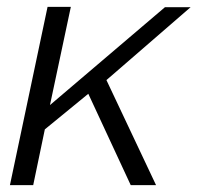

<svg xmlns="http://www.w3.org/2000/svg" viewBox="-20 -541 577 561"><path d="M119 -521H187L126 -234L462 -520H537L291 -307L436 0H362L238 -267L111 -163L77 0H9Z"/></svg>

Font: Raleway-v4020
Style: Italic
Weight: 400
Italic angle: -12°
Designer: Matt McInerney, Pablo Impallari, Rodrigo Fuenzalida
Foundry: Matt McInerney, Pablo Impallari, Rodrigo Fuenzalida
Version: Version 4.020;PS 004.020;hotconv 1.0.88;makeotf.lib2.5.64775